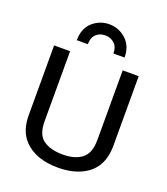

<svg xmlns="http://www.w3.org/2000/svg" viewBox="-135 -818 807 926"><g transform="rotate(20 268.5 -355.5)"><path d="M51.3 0ZM269.5 12.2Q154.8 12.2 94.7 -50.8Q50.8 -97.7 51.3 -178.7V-535.6H133.3V-177.7Q132.8 -107.4 169.9 -81.3Q207 -55.2 269.8 -55.2Q332.5 -55.2 367.9 -83Q403.3 -110.8 403.3 -177.7V-535.6H485.4V-178.7Q485.4 -61 394.5 -14.6Q341.8 12.2 269.5 12.2ZM145.5 -596.7Q145.5 -656.2 181.6 -689.5Q218.8 -722.7 267.6 -722.7Q316.4 -722.7 353.5 -689.2Q390.6 -655.8 390.6 -596.7H333.5Q333.5 -630.4 314.5 -647.9Q295.4 -665.5 267.1 -665.5Q238.8 -665.5 220.5 -647.9Q202.1 -630.4 202.1 -596.7Z"/></g></svg>

Font: Oxygen
Style: Normal
Weight: 400
Designer: Vernon Adams
Foundry: Vernon Adams
Version: Version Release 0.2.2 webfont; ttfautohint (v0.8.52-bc40) -l